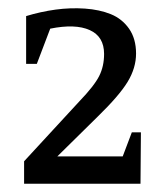

<svg xmlns="http://www.w3.org/2000/svg" viewBox="-20 -760 395 463"><path d="M319.8 -440.9 318.8 -316.9H38.1V-371.1L170.9 -515.1Q207.5 -553.2 219.2 -576.7Q231 -600.1 231 -629.9Q231 -671.9 196.3 -687.5Q161.6 -703.1 101.1 -690.9L68.8 -606H43V-721.2Q78.1 -731.9 113.8 -736.8Q149.4 -741.7 184.8 -739.3Q220.2 -736.8 247.3 -725.8Q274.4 -714.8 291.3 -690.7Q308.1 -666.5 308.1 -630.9Q308.1 -596.2 287.8 -562.7Q267.6 -529.3 214.8 -478L118.2 -382.8H275.9L297.9 -440.9Z"/></svg>

Font: Amethysta
Style: Regular
Weight: 400
Designer: Konstantin Vinogradov, Alexei Vanyashin
Foundry: Cyreal (www.cyreal.org)
Version: Version 1.003